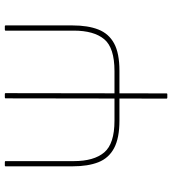

<svg xmlns="http://www.w3.org/2000/svg" viewBox="20 -714 695 774"><g transform="rotate(-90 367.0 -327.5)"><path d="M267 -193Q197 -193 156.5 -214.5Q116 -236 99.5 -278Q83 -320 83 -382V-652Q83 -655 86 -655H100Q104 -655 104 -652V-377Q104 -296 139 -254.5Q174 -213 267 -213H467Q561 -213 595.5 -254.5Q630 -296 630 -377V-652Q630 -655 634 -655H648Q651 -655 651 -652V-382Q651 -320 634.5 -278Q618 -236 578.5 -214.5Q539 -193 468 -193ZM360 0Q356 0 356 -3L357 -652Q357 -655 361 -655H375Q378 -655 378 -652L377 -3Q377 0 374 0Z"/></g></svg>

Font: Sofia Sans Semi Condensed Thin
Style: Regular
Weight: 250
Version: Version 4.100